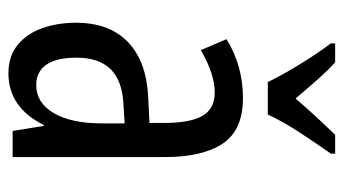

<svg xmlns="http://www.w3.org/2000/svg" viewBox="-200 -606 816 456"><g transform="rotate(90 208.0 -378.0)"><path d="M213 -547Q289 -547 321 -499Q353 -451 353 -362V0H291L279 -74H277Q235 10 154 10Q113 10 86 -12.5Q59 -35 46.5 -71.5Q34 -108 34 -150Q34 -230 80 -274Q126 -318 211 -322L272 -325V-360Q272 -422 255 -451Q238 -480 200 -480Q156 -480 99 -447L73 -508Q136 -547 213 -547ZM225 -263Q117 -257 117 -152Q117 -103 134 -79.5Q151 -56 182 -56Q224 -56 248.5 -97.5Q273 -139 273 -212V-266ZM175 -606Q159 -639 134 -680Q109 -721 83 -756V-766H128Q147 -749 169.5 -723.5Q192 -698 214 -672Q240 -702 257.5 -721Q275 -740 300 -766H345V-756Q323 -725 295.5 -683Q268 -641 252 -606Z"/></g></svg>

Font: Noto Sans ExtraCondensed
Style: Regular
Weight: 400
Width: 2
Designer: Monotype Design Team
Foundry: Monotype Imaging Inc.
Version: Version 2.013; ttfautohint (v1.8.4.7-5d5b)